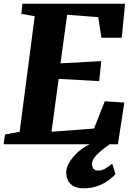

<svg xmlns="http://www.w3.org/2000/svg" viewBox="-42 -767 711 1021"><path d="M572.3 159.2Q499.5 234.4 404.3 234.4Q356.9 234.4 333.5 211.2Q310.1 188 310.1 149.4Q310.1 107.4 357.4 56.6Q388.2 23.4 435.1 0H-22.5L-15.6 -51.8L62.5 -66.4L142.6 -680.7L71.8 -693.4L77.1 -747.1H623L605.5 -566.4H497.1L480.5 -675.8L314.9 -688.5L279.8 -430.2L496.6 -441.9L485.4 -335.4L270 -347.7L231.9 -66.4L458 -83.5L515.1 -228.5L619.1 -221.7L585 0H542Q447.3 64.5 447.3 102.3Q447.3 140.1 480 140.1Q500 140.1 517.1 129.9Q534.2 119.6 554.7 103.5Z"/></svg>

Font: Merriweather
Style: Heavy Italic
Weight: 900
Italic angle: -7°
Designer: Eben Sorkin
Foundry: Eben Sorkin
Version: Version 1.001